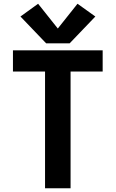

<svg xmlns="http://www.w3.org/2000/svg" viewBox="-20 -1003 616 1023"><path d="M220 0H356V-622H527V-735H49V-622H220ZM226 -772H351L488 -915L393 -983L288 -851L183 -983L89 -915Z"/></svg>

Font: Iosevka Sparkle Extrabold
Style: Regular
Weight: 800
Designer: Belleve Invis
Foundry: Belleve Invis
Version: Version 4.5.0; ttfautohint (v1.8.3)